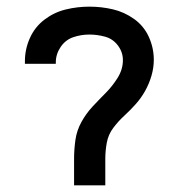

<svg xmlns="http://www.w3.org/2000/svg" viewBox="-20 -558 540 578"><path d="M203 0H297V-80Q297 -104 301.5 -128.5Q306 -153 321 -173Q336 -193 354 -209.5Q372 -226 388.5 -244.5Q405 -263 417 -284.5Q429 -306 436 -330Q443 -354 443 -378Q443 -414 428 -447Q413 -480 383.5 -501Q354 -522 319.5 -530Q285 -538 249 -538Q213 -538 178 -529.5Q143 -521 114 -499Q85 -477 70 -443.5Q55 -410 55 -374Q55 -370 55 -366H148V-370Q148 -395 162.5 -416.5Q177 -438 200.5 -446Q224 -454 249 -454Q273 -454 296.5 -447.5Q320 -441 335 -421Q350 -401 350 -377Q350 -349 334 -323.5Q318 -298 298 -278Q278 -258 258.5 -237Q239 -216 225 -190.5Q211 -165 207 -136.5Q203 -108 203 -80Z"/></svg>

Font: Iosevka SS08 Medium
Style: Regular
Weight: 500
Monospace: yes
Designer: Belleve Invis
Foundry: Belleve Invis
Version: Version 3.4.3; ttfautohint (v1.8.3)